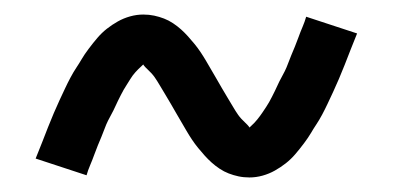

<svg xmlns="http://www.w3.org/2000/svg" viewBox="-20 -428 540 264"><path d="M323 -184Q315 -184 308 -185.5Q301 -187 294.5 -189.5Q288 -192 282 -196Q276 -200 271 -204.5Q266 -209 261.5 -214Q257 -219 252.5 -224.5Q248 -230 244 -236Q240 -242 236.5 -248Q233 -254 229.5 -260Q226 -266 222.5 -272Q219 -278 215 -285Q211 -292 207 -298.5Q203 -305 199.5 -311Q196 -317 192.5 -322Q189 -327 182.5 -333Q176 -339 176 -342H179Q179 -341 174.5 -337Q170 -333 166 -328.5Q162 -324 159 -319Q156 -314 154 -311Q152 -308 150 -304.5Q148 -301 146 -297Q144 -293 142 -289Q140 -285 138 -280.5Q136 -276 133.5 -271.5Q131 -267 128.5 -262Q126 -257 124 -251.5Q122 -246 119.5 -240Q117 -234 114.5 -228Q112 -222 109.5 -215Q107 -208 104 -201Q101 -194 99 -187L29 -210Q34 -222 38 -232.5Q42 -243 46 -253Q50 -263 54 -272.5Q58 -282 62 -290.5Q66 -299 69.5 -306.5Q73 -314 77 -321.5Q81 -329 85 -335Q89 -341 92.5 -347Q96 -353 102 -361Q108 -369 114 -376Q120 -383 127 -388.5Q134 -394 142 -398.5Q150 -403 159 -405.5Q168 -408 177 -408Q185 -408 192 -406.5Q199 -405 205.5 -402.5Q212 -400 218 -396Q224 -392 229 -387.5Q234 -383 238.5 -378Q243 -373 247.5 -367.5Q252 -362 256 -356Q260 -350 263.5 -344Q267 -338 270.5 -332Q274 -326 277.5 -320Q281 -314 285 -307Q289 -300 293 -293.5Q297 -287 300.5 -281Q304 -275 307.5 -270Q311 -265 317.5 -259Q324 -253 324 -250H321Q321 -251 325.5 -255Q330 -259 334 -264Q338 -269 341 -273.5Q344 -278 346 -281Q348 -284 350 -287.5Q352 -291 354 -295Q356 -299 358 -303Q360 -307 362 -311.5Q364 -316 366.5 -320.5Q369 -325 371.5 -330Q374 -335 376 -340.5Q378 -346 380.5 -352Q383 -358 385.5 -364Q388 -370 390.5 -377Q393 -384 396 -391Q399 -398 401 -405L471 -382Q466 -370 462 -359.5Q458 -349 454 -339Q450 -329 446 -319.5Q442 -310 438 -301.5Q434 -293 430.5 -285.5Q427 -278 423 -270.5Q419 -263 415 -257Q411 -251 407.5 -245Q404 -239 398 -231Q392 -223 386 -216Q380 -209 373 -203.5Q366 -198 358 -193.5Q350 -189 341 -186.5Q332 -184 323 -184Z"/></svg>

Font: Huly
Style: Regular
Weight: 400
Designer: Belleve Invis
Foundry: Belleve Invis
Version: Version 33.2.5; ttfautohint (v1.8.4)